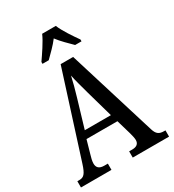

<svg xmlns="http://www.w3.org/2000/svg" viewBox="-218 -1052 1060 1172"><g transform="rotate(-30 311.5 -465.5)"><path d="M176 -784V-771H220C249 -800 287 -836 313 -871C339 -836 378 -799 406 -771H451V-784C424 -822 380 -886 362 -931H266C247 -886 202 -822 176 -784ZM2 0H217V-44H192C156 -44 141 -60 141 -88C141 -105 147 -128 152 -144L179 -239H397L427 -136C432 -118 437 -97 437 -84C437 -58 421 -44 389 -44H367V0H623V-44H614C579 -44 562 -55 550 -94L359 -714H271L82 -121C62 -58 47 -44 16 -44H2ZM197 -291 255 -486C270 -536 282 -581 291 -622C299 -581 313 -534 328 -478L381 -291Z"/></g></svg>

Font: Noto Serif Ethiopic Condensed Medium
Style: Regular
Weight: 500
Width: 3
Designer: Monotype Design Team
Foundry: Monotype Imaging Inc.
Version: Version 2.102